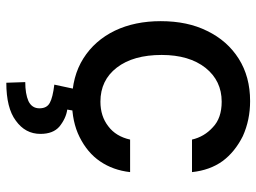

<svg xmlns="http://www.w3.org/2000/svg" viewBox="-122 -471 812 608"><g transform="rotate(90 284.0 -167.0)"><path d="M165 -25Q108 -61 77 -125Q47 -188 47 -270Q47 -355 78 -417Q109 -481 166 -517Q223 -553 300 -553Q360 -553 411 -530Q461 -505 490 -466Q519 -426 525 -369H422Q413 -408 383 -435Q354 -463 302 -463Q236 -463 195 -412Q154 -360 154 -273Q154 -183 194 -131Q234 -79 302 -79Q348 -79 380 -104Q412 -128 422 -173H525Q519 -119 491 -78Q464 -38 414 -13Q366 11 301 11Q222 11 165 -25ZM381 51Q404 71 404 111Q404 159 362 189Q322 219 242 219L240 159Q277 159 300 149Q323 138 323 114Q323 90 305 81Q289 72 248 67L263 -3H332L327 26Q355 30 381 51Z"/></g></svg>

Font: Sinter Medium
Style: Regular
Weight: 500
Foundry: Adobe & rsms
Version: Version 1.000